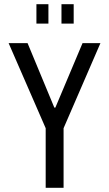

<svg xmlns="http://www.w3.org/2000/svg" viewBox="-20 -892 519 912"><path d="M197 0V-283L21 -687H111L238 -381H243L372 -687H457L282 -283V0ZM153 -780V-872H210V-780ZM272 -780V-872H330V-780Z"/></svg>

Font: Archivo ExtraCondensed
Style: Regular
Weight: 400
Width: 2
Designer: Hector Gatti
Foundry: Omnibus-Type
Version: Version 2.001